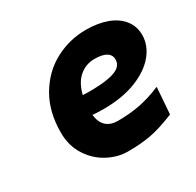

<svg xmlns="http://www.w3.org/2000/svg" viewBox="-119 -640 803 787"><g transform="rotate(-30 282.5 -246.5)"><path d="M275.9 12.2Q228 12.2 181.6 -12.5Q135.3 -37.1 105.5 -83.7Q75.7 -130.4 75.7 -191.9Q75.7 -291 117.9 -362.3Q160.2 -433.6 228.5 -470Q296.9 -506.3 374.5 -506.3Q431.2 -506.3 474.1 -490.5Q517.1 -474.6 541 -444.3Q564.9 -414.1 564.9 -372.6Q564.9 -323.7 530 -281.5Q495.1 -239.3 429.9 -213.9Q364.7 -188.5 277.8 -188.5Q251 -188.5 224.1 -190.4Q232.9 -117.2 303.7 -117.2Q357.4 -117.2 405.5 -126.2Q453.6 -135.3 509.8 -158.7L500.5 -33.2Q432.1 -5.4 384.8 3.4Q337.4 12.2 275.9 12.2ZM258.3 -279.8Q319.3 -279.8 354.7 -286.9Q390.1 -293.9 405 -307.1Q419.9 -320.3 419.9 -340.8Q419.9 -362.3 401.1 -373.8Q382.3 -385.3 345.7 -385.3Q304.7 -385.3 273.9 -359.1Q243.2 -333 230.5 -280.8Q249 -279.8 258.3 -279.8Z"/></g></svg>

Font: Lesson One Extra
Style: Italic
Weight: 800
Italic angle: -14°
Designer: But Ko, Victor Gaultney, Annie Olsen, Julie Remington, Don Collingsworth, Eric Hays, Becca Hirsbrunner
Version: Version 1.100